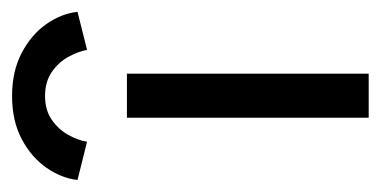

<svg xmlns="http://www.w3.org/2000/svg" viewBox="-238 -466 646 326"><g transform="rotate(-90 85.0 -303.0)"><path d="M48.1 0V-410.5H122.9V0ZM-57.6 -494.4Q-54.6 -521.4 -37 -546.9Q-19.3 -572.5 11.6 -589Q42.5 -605.5 85.1 -605.5Q126.7 -605.5 157.7 -589.4Q188.6 -573.3 206.7 -547.9Q224.8 -522.5 227.9 -494.4L163.3 -478.2Q160.6 -493.3 151.4 -510Q142.3 -526.7 125.7 -538.1Q109.1 -549.5 85.1 -549.5Q61.1 -549.5 44.6 -538.1Q28.2 -526.7 18.9 -510Q9.6 -493.3 7.4 -478.2Z"/></g></svg>

Font: League Spartan Extralight
Style: Regular
Weight: 200
Foundry: The League of Moveable Type
Version: Version 2.300; ttfautohint (v1.8.3)